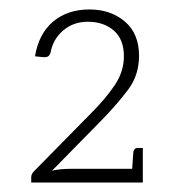

<svg xmlns="http://www.w3.org/2000/svg" viewBox="-20 -836 372 406"><path d="M46 -450V-461Q46 -468 52 -474L173 -597Q204 -628 223 -656.5Q242 -685 242 -717Q242 -753 220.5 -771.5Q199 -790 166 -790Q135 -790 113.5 -771.5Q92 -753 87 -725Q85 -719 82 -717Q79 -715 74 -715Q72 -715 67.5 -715.5Q63 -716 54 -717Q62 -765 92.5 -790.5Q123 -816 169 -816Q214 -816 244 -790.5Q274 -765 274 -718Q274 -677 251 -646.5Q228 -616 197 -584L90 -475Q98 -477 108 -478Q118 -479 127 -479H282V-450ZM259 -472 262 -515Q263 -519 265 -521Q267 -523 270 -523H282V-479Z"/></svg>

Font: Aleo ExtraLight
Style: Regular
Weight: 250
Designer: Alessio Laiso
Foundry: Alessio Laiso
Version: Version 2.001;gftools[0.9.29]